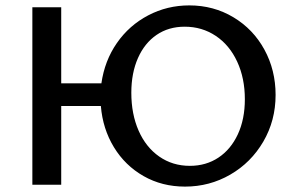

<svg xmlns="http://www.w3.org/2000/svg" viewBox="-20 -685 1095 712"><path d="M1002 -333Q1002 -238 956.5 -160Q911 -82 834 -37.5Q757 7 666 7Q581 7 512.5 -32Q444 -71 402.5 -139Q361 -207 354 -292H207V0H100V-658H207V-376H356Q368 -460 413.5 -525.5Q459 -591 529.5 -628Q600 -665 682 -665Q772 -665 845.5 -621Q919 -577 960.5 -501Q1002 -425 1002 -333ZM888 -317Q888 -395 859.5 -456.5Q831 -518 780 -552Q729 -586 665 -586Q605 -586 560.5 -555.5Q516 -525 491.5 -469.5Q467 -414 467 -341Q467 -262 494 -200.5Q521 -139 570.5 -104.5Q620 -70 684 -70Q744 -70 790 -100.5Q836 -131 862 -187Q888 -243 888 -317Z"/></svg>

Font: Ysabeau Semibold
Style: Regular
Weight: 600
Designer: Christian Thalmann (Catharsis Fonts)
Version: Version 0.003